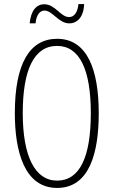

<svg xmlns="http://www.w3.org/2000/svg" viewBox="-20 -915 559 945"><path d="M126 -800H155C159 -843 177 -863 199 -863C239 -863 268 -800 321 -800C360 -800 392 -831 394 -895H366C362 -855 346 -831 320 -831C278 -831 252 -894 198 -894C159 -894 132 -863 126 -800ZM466 -358C466 -569 411 -724 261 -724C126 -724 53 -602 53 -358C53 -170 100 10 261 10C420 10 466 -162 466 -358ZM92 -358C92 -569 146 -689 261 -689C372 -689 427 -572 427 -358C427 -141 372 -26 261 -26C152 -26 92 -146 92 -358Z"/></svg>

Font: Noto Sans Telugu ExtraCondensed ExtraLight
Style: Regular
Weight: 200
Width: 2
Designer: Jelle Bosma - Monotype Design Team
Foundry: Monotype Imaging Inc.
Version: Version 2.005